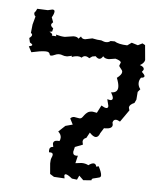

<svg xmlns="http://www.w3.org/2000/svg" viewBox="-44 -573 533 623"><g transform="rotate(5 222.0 -261.5)"><path d="M141.1 -0.5 138.2 -34.7Q138.2 -47.4 141.1 -53.5Q144 -59.6 144 -63.5Q144 -70.3 134.8 -70.3H131.3L130.9 -76.2Q130.9 -88.4 143.6 -88.9L141.6 -98.6Q141.6 -109.9 156.2 -109.9L162.1 -109.4Q165 -115.2 165 -121.1Q165 -131.3 155.3 -140.1L176.8 -160.2L200.2 -166.5L190.4 -185.5Q194.8 -191.4 203.1 -191.4L220.2 -188.5Q225.6 -188.5 228.8 -192.4Q231.9 -196.3 235.6 -201.2Q239.3 -206.1 244.9 -210Q250.5 -213.9 260.7 -213.9L274.9 -211.4L287.6 -236.3Q298.3 -229.5 304.2 -229.5Q310.1 -229.5 310.1 -236.8L304.7 -258.3L314.5 -256.3Q322.3 -256.3 322.3 -263.2Q322.3 -269 314.9 -281.7H315.4Q336.9 -281.7 336.9 -300.8Q336.9 -312 329.6 -330.1Q345.2 -341.8 345.2 -350.6Q345.2 -353.5 343.5 -356.2Q341.8 -358.9 339.6 -361.3Q337.4 -363.8 335.7 -366.2Q334 -368.7 334 -370.6L337.9 -380.4Q337.9 -386.7 319.8 -391.6L298.3 -388.2Q285.2 -388.2 279.3 -396Q273.9 -386.7 267.6 -386.7Q261.7 -386.7 254.9 -394L244.1 -392.1L234.9 -385.7Q227.5 -391.1 221.7 -391.1Q214.8 -391.1 210 -385.3Q204.6 -388.7 197.8 -388.7Q187 -388.7 177.2 -384.3L178.7 -388.7L162.6 -385.3Q153.3 -385.3 147.9 -387.7Q142.6 -390.1 135.7 -390.1Q129.4 -390.1 122.3 -386.7Q115.2 -383.3 110.8 -383.3Q106.9 -383.3 106.4 -385.3Q106 -387.2 105 -389.4Q104 -391.6 101.3 -393.6Q98.6 -395.5 90.8 -395.5Q75.7 -395.5 45.9 -388.7L36.1 -407.2Q46.9 -409.2 46.9 -412.6Q46.9 -415 38.6 -419.9L35.2 -434.1Q43.5 -440.4 43.5 -444.8Q43.5 -448.2 39.1 -451.2L42 -478.5L49.3 -505.4Q44.4 -508.8 44.4 -517.1Q49.3 -522 52.7 -530.8L87.4 -529.3L102.1 -532.7Q109.4 -532.7 109.4 -526.9Q109.4 -519.5 102.1 -507.3L107.9 -491.7Q102.1 -486.8 102.1 -482.9Q102.1 -477.5 109.9 -472.2L107.4 -461.4L98.6 -460Q108.4 -455.1 108.4 -451.2L107.4 -448.2L122.1 -447.3L120.6 -452.6Q138.2 -447.8 149.9 -447.8L177.7 -452.1Q190.4 -452.1 194.3 -445.8L202.1 -453.6Q205.6 -445.8 215.8 -445.8L239.3 -450.7Q257.3 -446.8 268.6 -446.8Q278.3 -442.4 285.2 -442.4Q293 -442.4 298.8 -447.3H312.5Q324.7 -439 354 -438L367.7 -447.8L388.2 -441.4L402.8 -448.7L411.6 -443.8L416 -395.5Q414.1 -385.3 400.4 -377.9Q414.1 -373.5 414.1 -365.7Q414.1 -362.8 408.7 -356.4Q418.5 -347.7 418.5 -343.3Q418.5 -337.9 407.7 -337.4Q401.4 -329.1 401.4 -319.3Q401.4 -309.1 408.7 -299.8L400.9 -290.5L398.9 -265.1L393.6 -253.9Q377 -247.1 377 -236.8L379.4 -228.5L352.1 -189.5Q343.8 -194.3 338.4 -194.3Q330.6 -194.3 328.1 -184.6L329.6 -177.2Q329.6 -163.6 305.7 -163.6H302.2L291.5 -146.5Q286.6 -132.8 277.8 -132.8Q269.5 -132.8 257.8 -145.5L248 -127.4Q236.8 -124 236.8 -113.8L238.8 -104.5L213.4 -94.7L209.5 -78.6Q209.5 -66.9 221.2 -66.9L225.6 -67.4L219.7 -42.5L239.7 -44.9Q252.4 -44.9 262.2 -39.6Q271.5 -46.9 278.8 -46.9Q286.1 -46.9 288.1 -37.1L295.9 -39.1Q306.2 -19.5 306.2 -10.3Q306.2 -4.9 301.5 -3.2Q296.9 -1.5 291.3 -0.5Q285.6 0.5 281 2Q276.4 3.4 276.4 8.3L250 10.3L235.8 -3.4L229.5 10.3L212.9 8.3Q197.8 -3.9 191.9 -3.9Q187.5 -3.9 187.5 1.5L189 9.8L154.3 7.8Z"/></g></svg>

Font: Truetypewriter PolyglOTT
Style: Regular
Weight: 400
Designer: Sergey Beatoff a.k.a. Sam_T
Version: Version 3.76